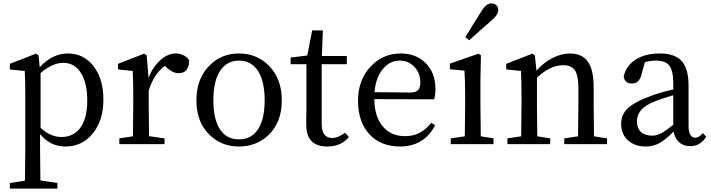

<svg xmlns="http://www.w3.org/2000/svg" viewBox="-20 -849 4187 1131"><path d="M38 262V229L127 215Q129 91 129 31V-287Q129 -365 126 -431L38 -440V-473L192 -533L207 -523L214 -453Q288 -534 381 -534Q471 -534 529 -462Q589 -386 589 -263Q589 -138 525 -61Q463 14 365 14Q276 14 216 -59V28Q216 90 218 214L318 229V262ZM342 -42Q410 -42 450 -92Q494 -148 494 -255.5Q494 -363 455 -422Q417 -479 353 -479Q290 -479 219 -419V-96Q277 -42 342 -42Z M683 0V-34L763 -46Q765 -156 765 -230V-287Q765 -365 762 -431L675 -440V-473L829 -533L844 -523L855 -391Q882 -458 926 -496Q969 -534 1015 -534Q1041 -534 1062.5 -523Q1084 -512 1094 -493Q1094 -418 1032 -418Q998 -418 964 -449L951 -461Q887 -414 856 -316V-230Q856 -159 858 -47L949 -34V0Z M1214 -55Q1137 -130 1137 -258.5Q1137 -387 1215 -464Q1285 -534 1388 -534Q1491 -534 1562 -464Q1640 -387 1640 -258Q1640 -129 1562 -54Q1491 14 1387.5 14Q1284 14 1214 -55ZM1499 -86Q1539 -146 1539 -258Q1539 -371 1499.5 -431.5Q1460 -492 1388 -492Q1316 -492 1276.5 -431.5Q1237 -371 1237 -258Q1237 -146 1276 -87Q1315 -28 1387.5 -28Q1460 -28 1499 -86Z M1908 14Q1784 14 1784 -114Q1784 -126 1784 -149Q1785 -182 1785 -205V-471H1692V-510L1790 -522L1819 -670H1882L1876 -519H2023V-471H1875V-118Q1875 -36 1938 -36Q1970 -36 2013 -67L2035 -42Q1990 14 1908 14Z M2336 14Q2224 14 2157 -57Q2089 -130 2089 -256Q2089 -379 2164 -458Q2236 -534 2340 -534Q2430 -534 2487 -478Q2545 -420 2545 -325Q2545 -288 2537 -264L2185 -265Q2186 -159 2237 -102Q2284 -47 2367 -47Q2418 -47 2456 -69Q2489 -87 2521 -126L2543 -111Q2478 14 2336 14ZM2397 -304Q2431 -304 2445 -321Q2456 -335 2456 -365Q2456 -417 2422 -454Q2387 -492 2335 -492Q2280 -492 2240 -448Q2194 -397 2186 -306Z M2635 0V-34L2718 -46Q2720 -158 2720 -230V-288Q2720 -372 2716 -433L2630 -441V-474L2799 -533L2813 -523L2810 -377V-230Q2810 -158 2812 -46L2887 -34V0ZM2744 -612 2721 -630Q2767 -706 2816 -783Q2844 -829 2875 -829Q2891 -829 2903 -819Q2915 -808 2915 -788Q2915 -762 2876 -729Q2800 -663 2744 -612Z M2969 0V-34L3050 -46Q3052 -158 3052 -230V-287Q3052 -365 3049 -431L2962 -440V-473L3116 -533L3131 -523L3140 -433Q3182 -480 3234 -507Q3287 -534 3337 -534Q3408 -534 3442 -487Q3477 -439 3477 -335V-230Q3477 -156 3479 -46L3556 -34V0H3304V-34L3385 -46Q3387 -156 3387 -230V-332Q3387 -405 3366 -436Q3345 -465 3296 -465Q3223 -465 3143 -392V-230Q3143 -158 3145 -46L3221 -34V0Z M3784 14Q3721 14 3682 -20Q3639 -56 3639 -120Q3639 -173 3676 -209Q3717 -249 3820 -286Q3871 -305 3946 -322V-356Q3946 -435 3921 -465Q3898 -492 3841 -492Q3814 -492 3779 -483L3758 -408Q3745 -357 3703 -357Q3659 -357 3654 -399Q3668 -462 3724.5 -498Q3781 -534 3866 -534Q3954 -534 3994 -491Q4036 -446 4036 -346V-108Q4036 -38 4076 -38Q4098 -38 4120 -65L4140 -44Q4106 12 4046 12Q4006 12 3980.5 -11Q3955 -34 3948 -74Q3899 -25 3868 -8Q3830 14 3784 14ZM3821 -50Q3849 -50 3875 -64Q3898 -76 3946 -114V-288Q3894 -273 3845 -255Q3779 -230 3753 -196Q3732 -170 3732 -135Q3732 -93 3757 -70Q3781 -50 3821 -50Z"/></svg>

Font: GenRyuMin TW M
Style: Regular
Weight: 500
Version: Version 1.501;PS 1;hotconv 16.6.51;makeotf.lib2.5.65220